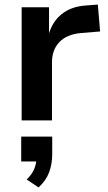

<svg xmlns="http://www.w3.org/2000/svg" viewBox="-20 -528 475 842"><path d="M75 0V-496H195V-375H193Q209 -433 251 -466.5Q293 -500 358 -504L409 -508L419 -390L334 -383Q272 -377 240 -343Q208 -309 208 -255V0ZM149 294 97 259Q121 236 130.5 212Q140 188 140 164L168 180H73V71H209V148Q209 191 195.5 227.5Q182 264 149 294Z"/></svg>

Font: Nunito Sans 9pt
Style: Bold
Weight: 700
Version: Version 3.101;gftools[0.9.27]